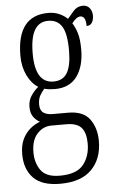

<svg xmlns="http://www.w3.org/2000/svg" viewBox="-56 -601 524 879"><g transform="rotate(-5 206.0 -161.5)"><path d="M185 240Q101 240 62 199.5Q23 159 23 90Q23 49 37 20.5Q51 -8 72.5 -25.5Q94 -43 117 -51Q101 -59 88 -76Q75 -93 75 -123Q75 -152 89.5 -173.5Q104 -195 123 -211Q93 -229 73.5 -269Q54 -309 54 -359Q54 -544 198 -544Q226 -544 248.5 -534Q271 -524 286 -509Q298 -524 315.5 -543.5Q333 -563 358 -563Q379 -563 390 -548.5Q401 -534 401 -514Q401 -495 393 -482Q385 -469 368 -469Q368 -515 343 -515Q325 -515 304 -487Q317 -467 325.5 -439Q334 -411 334 -364Q334 -287 300 -240.5Q266 -194 198 -194Q187 -194 172.5 -195.5Q158 -197 150 -200Q139 -188 129.5 -171.5Q120 -155 120 -130Q120 -103 135.5 -92Q151 -81 178 -81H249Q319 -81 348.5 -40Q378 1 378 60Q378 142 329.5 191Q281 240 185 240ZM195 -229Q239 -229 258.5 -262.5Q278 -296 278 -365Q278 -442 257.5 -475Q237 -508 194 -508Q153 -508 132 -473Q111 -438 111 -364Q111 -229 195 -229ZM186 203Q264 203 295 164Q326 125 326 68Q326 18 305.5 -5.5Q285 -29 237 -29H167Q130 -29 102.5 0.5Q75 30 75 86Q75 135 99.5 169Q124 203 186 203Z"/></g></svg>

Font: Noto Serif Ethiopic ExtraCondensed Light
Style: Regular
Weight: 300
Width: 2
Designer: Monotype Design Team
Foundry: Monotype Imaging Inc.
Version: Version 2.102; ttfautohint (v1.8.4.7-5d5b)